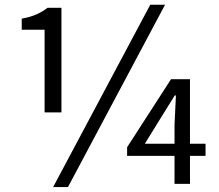

<svg xmlns="http://www.w3.org/2000/svg" viewBox="-20 -766 913 800"><path d="M165.8 -297.8H236V-733.4H178C147.7 -710.7 119.5 -697.3 70.5 -688.3V-642.2H165.8ZM201.4 13.4H263.2L667.8 -746.4H606.1ZM707.2 0H771.6V-436H692.6L509.6 -152.5V-116.5H836.4V-167H583.4L651.8 -277.7L708 -368.1H713L707.2 -246.6Z"/></svg>

Font: Source Han Sans JP VF
Style: Regular
Weight: 250
Designer: Ryoko NISHIZUKA 西塚涼子 (kana, bopomofo & ideographs); Paul D. Hunt (Latin, Greek & Cyrillic); Sandoll Communications 산돌커뮤니
Foundry: Adobe
Version: Version 2.004;hotconv 1.0.118;makeotfexe 2.5.65603